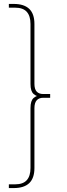

<svg xmlns="http://www.w3.org/2000/svg" viewBox="-20 -762 340 976"><path d="M25 194V175H57Q97 175 116 154Q135 133 135 92V-212Q135 -232 139 -244.5Q143 -257 151 -264Q159 -271 172 -276V-272Q159 -277 151 -284Q143 -291 139 -303.5Q135 -316 135 -336V-640Q135 -681 116 -702Q97 -723 57 -723H25V-742H50Q102 -742 128.5 -717Q155 -692 155 -640V-336Q155 -309 166.5 -296.5Q178 -284 200 -284H235V-265H200Q178 -265 166.5 -252Q155 -239 155 -212V92Q155 144 128.5 169Q102 194 50 194Z"/></svg>

Font: Montserrat
Style: Regular
Weight: 400
Designer: Julieta Ulanovsky
Foundry: Julieta Ulanovsky
Version: Version 8.000